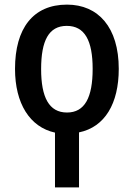

<svg xmlns="http://www.w3.org/2000/svg" viewBox="-20 -571 579 831"><path d="M270 -551C123 -551 45 -448 45 -273C45 -123 109 -21 218 3V240H322V2C434 -21 494 -123 494 -273C494 -453 405 -551 270 -551ZM269 -459C347 -459 381 -395 381 -273C381 -149 347 -84 270 -84C192 -84 158 -150 158 -272C158 -395 191 -459 269 -459Z"/></svg>

Font: Noto Sans UI SemiCondensed Medium
Style: Regular
Weight: 500
Width: 4
Designer: Monotype Design Team
Foundry: Monotype Imaging Inc.
Version: Version 1.901